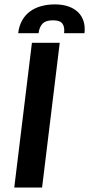

<svg xmlns="http://www.w3.org/2000/svg" viewBox="-20 -840 399 860"><path d="M168.5 0H43.9L123 -648.4H247.6ZM226.1 -820.3Q259.3 -820.3 285.4 -811.5Q311.5 -802.7 329.1 -785.9Q346.7 -769 354.2 -745.1Q361.8 -721.2 358.4 -691.4H267.1Q270.5 -718.8 259.8 -733.9Q249 -749 216.8 -749Q184.6 -749 170.4 -733.9Q156.2 -718.8 152.8 -691.4H61.5Q65.4 -724.1 79.1 -748.5Q92.8 -772.9 114.5 -788.8Q136.2 -804.7 164.6 -812.5Q192.9 -820.3 226.1 -820.3Z"/></svg>

Font: Carlito
Style: Bold Italic
Weight: 700
Italic angle: -7°
Designer: Lukasz Dziedzic
Foundry: tyPoland Lukasz Dziedzic
Version: Version 1.104